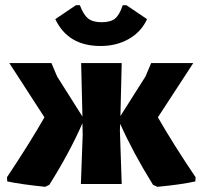

<svg xmlns="http://www.w3.org/2000/svg" viewBox="-20 -712 784 743"><path d="M469 -692 549 -638Q527 -589 479 -561.5Q431 -534 369 -534Q243 -534 194 -638L274 -692H289Q303 -655 321 -640.5Q339 -626 373 -626Q407 -626 424.5 -639.5Q442 -653 455 -692ZM155 11Q59 1 8 -10L7 -26Q98 -163 152 -258L16 -468H179L201 -416L299 -261L294 -468H451L446 -263L543 -416L565 -468H728L591 -258Q650 -155 737 -26L736 -10Q683 2 589 11L572 3Q495 -121 445 -233L444 -207L451 0H293L300 -191L299 -235Q249 -121 171 3Z"/></svg>

Font: Alegreya Sans ExtraBold
Style: Regular
Weight: 800
Designer: Juan Pablo del Peral
Foundry: Huerta Tipografica
Version: Version 2.007